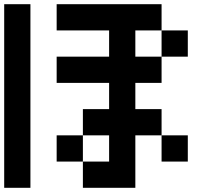

<svg xmlns="http://www.w3.org/2000/svg" viewBox="-20 -895 1040 915"><path d="M0 0V-875H125V0ZM250 -125V-250H375V-125ZM250 -500V-625H500V-750H250V-875H750V-750H625V-625H750V-500H625V-375H750V-250H625V0H375V-125H500V-250H375V-375H500V-500ZM750 -250H875V-125H750ZM750 -625V-750H875V-625Z"/></svg>

Font: GalmuriMono7 Regular
Style: Regular
Weight: 400
Designer: Lee Minseo (quiple)
Version: Version 2.399;hotconv 1.1.1;makeotfexe 2.6.0 DEVELOPMENT